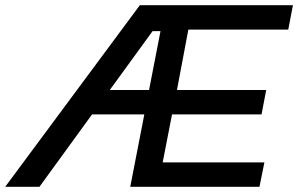

<svg xmlns="http://www.w3.org/2000/svg" viewBox="-49 -720 1149 740"><path d="M-29 0 490 -700H665L646 -600H539L103 0ZM256 -279 275 -373H605L588 -279ZM453 0 589 -700H1080L1062 -606H677L633 -373H977L959 -279H614L578 -94H970L951 0Z"/></svg>

Font: REM
Style: Italic
Weight: 400
Italic angle: -11°
Designer: Octavio Pardo
Foundry: Ashler Design
Version: Version 1.005;gftools[0.9.28]